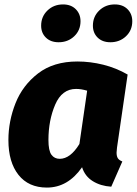

<svg xmlns="http://www.w3.org/2000/svg" viewBox="-20 -829 618 868"><path d="M557 -492 509 -162Q507 -144 507 -139Q507 -123 512.5 -114Q518 -105 533 -99L483 15Q435 12 399.5 -10Q364 -32 351 -73Q287 19 192 19Q109 19 63.5 -38.5Q18 -96 18 -196Q18 -281 50 -362Q82 -443 152 -497Q222 -551 330 -551Q388 -551 446.5 -536.5Q505 -522 557 -492ZM199 -196Q199 -148 212.5 -129.5Q226 -111 250 -111Q298 -111 339 -178L374 -419Q347 -427 324 -427Q260 -427 229.5 -356Q199 -285 199 -196ZM166 -713Q166 -754 194.5 -781.5Q223 -809 265 -809Q301 -809 322.5 -787.5Q344 -766 344 -733Q344 -692 315.5 -665Q287 -638 245 -638Q209 -638 187.5 -659Q166 -680 166 -713ZM400 -713Q400 -754 428.5 -781.5Q457 -809 499 -809Q535 -809 556.5 -787.5Q578 -766 578 -733Q578 -692 549.5 -665Q521 -638 479 -638Q443 -638 421.5 -659Q400 -680 400 -713Z"/></svg>

Font: Trujillo ExtraBold
Style: Italic
Weight: 800
Italic angle: -8°
Designer: Fira Sans original fonts by bBox Type GmbH, Carrois Corporate GbR, & Edenspiekermann AG / Changes by Cristiano Sobral
Foundry: Fira Sans original fonts by bBox Type GmbH, Carrois Corporate GbR, & Edenspiekermann AG / Changes by Cristiano Sobral
Version: Version 4.301;July 28, 2020;FontCreator 13.0.0.2655 64-bit